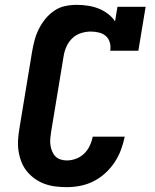

<svg xmlns="http://www.w3.org/2000/svg" viewBox="-20 -763 640 791"><path d="M255 8Q231 8 207.5 5Q184 2 162.5 -6Q141 -14 123 -27Q105 -40 91 -57Q77 -74 68.5 -95.5Q60 -117 56.5 -140Q53 -163 54.5 -187Q56 -211 60 -234L112 -549Q116 -572 122 -595.5Q128 -619 139 -641.5Q150 -664 166 -684Q182 -704 203 -718.5Q224 -733 248 -738Q272 -743 296 -743Q319 -743 342 -739.5Q365 -736 385.5 -728Q406 -720 424 -706.5Q442 -693 454 -675L464 -735H580L550 -554H434Q437 -571 432.5 -587.5Q428 -604 416 -614.5Q404 -625 387.5 -629Q371 -633 354 -633Q334 -633 313.5 -626.5Q293 -620 277.5 -605Q262 -590 253.5 -570.5Q245 -551 242 -531L190 -216Q188 -203 187 -190Q186 -177 188 -164Q190 -151 195 -139Q200 -127 208.5 -118.5Q217 -110 229.5 -106Q242 -102 255 -102Q274 -102 293 -109Q312 -116 326.5 -130Q341 -144 349.5 -162Q358 -180 362 -200H494Q488 -172 478 -145Q468 -118 451.5 -93.5Q435 -69 413 -49Q391 -29 365 -16Q339 -3 311 2.5Q283 8 255 8Z"/></svg>

Font: Iosevka Slab XBdExObl
Style: Regular
Weight: 800
Width: 7
Italic angle: -9°
Monospace: yes
Designer: Belleve Invis
Foundry: Belleve Invis
Version: Version 11.1.0; ttfautohint (v1.8.3)